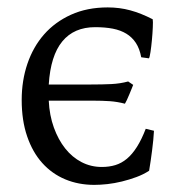

<svg xmlns="http://www.w3.org/2000/svg" viewBox="-20 -489 476 523"><path d="M239.3 -415Q181.6 -415 149.7 -376.2Q117.7 -337.4 112.8 -258.8H226.6Q259.3 -258.8 283.4 -260Q307.6 -261.2 329.1 -267.1L342.8 -257.8L338.9 -248Q335.9 -240.7 332.5 -232.4Q329.1 -224.1 325.7 -216.8Q322.3 -209.5 320.3 -206.5Q299.8 -211.9 279.1 -213.4Q258.3 -214.8 233.9 -214.8H112.8Q114.7 -174.8 126.7 -141.6Q138.7 -108.4 157.7 -84.5Q176.8 -60.5 202.1 -47.4Q227.5 -34.2 257.3 -34.2Q277.3 -34.2 294.2 -39.3Q311 -44.4 325.7 -56.6Q340.3 -68.8 353 -88.9Q365.7 -108.9 377 -138.2L399.4 -132.8Q398.9 -121.1 397.5 -107.4Q396 -93.8 394.3 -79.3Q392.6 -64.9 390.4 -50.8Q388.2 -36.6 386.2 -23.9Q370.6 -13.7 351.3 -6.6Q332 0.5 312 5.4Q292 10.3 272.5 12.5Q252.9 14.6 236.8 14.6Q193.8 14.6 157.7 -0.5Q121.6 -15.6 95.2 -44.9Q68.8 -74.2 54 -117.4Q39.1 -160.6 39.1 -216.8Q39.1 -269.5 54.7 -315.4Q70.3 -361.3 100.1 -395.3Q129.9 -429.2 173.6 -449Q217.3 -468.8 273.4 -468.8Q305.7 -468.8 334.7 -460.9Q363.8 -453.1 396 -436.5Q397 -430.7 396.2 -414.3Q395.5 -397.9 393.8 -379.9Q392.1 -361.8 389.9 -347.2Q387.7 -332.5 385.7 -330.1L364.7 -333Q360.4 -356.4 350.1 -372.1Q339.8 -387.7 324.2 -397.2Q308.6 -406.7 287.4 -410.9Q266.1 -415 239.3 -415Z"/></svg>

Font: Gentium Plus CyrE
Style: Regular
Weight: 400
Designer: J. Victor Gaultney, Annie Olsen, Iska Routamaa, Becca Hirsbrunner
Foundry: SIL International
Version: Version 5.000